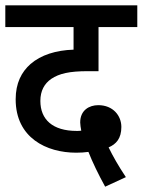

<svg xmlns="http://www.w3.org/2000/svg" viewBox="-20 -642 537 723"><path d="M376 61 454 25C426 -17 405 -54 389 -87C417 -99 437 -120 437 -164C437 -206 406 -246 350 -246C316 -246 282 -227 282 -181C282 -173 284 -160 286 -150C280 -149 275 -149 269 -149C178 -149 132 -192 132 -262C132 -300 147 -327 173 -345C203 -365 241 -374 311 -374H351V-540H497V-622H0V-540H257V-455C191 -453 134 -435 95 -401C61 -371 39 -329 39 -268C39 -123 155 -67 267 -67C283 -67 299 -68 313 -70C327 -34 351 16 376 61Z"/></svg>

Font: Noto Sans Devanagari UI SemiCondensed Medium
Style: Regular
Weight: 500
Width: 4
Designer: Jelle Bosma - Monotype Design Team
Foundry: Monotype Imaging Inc.
Version: Version 2.004